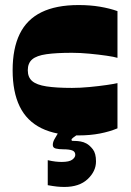

<svg xmlns="http://www.w3.org/2000/svg" viewBox="-20 -528 517 760"><path d="M291 8Q202 8 144 -20.5Q86 -49 58 -106.5Q30 -164 30 -250Q30 -336 58 -393.5Q86 -451 144 -479.5Q202 -508 291 -508Q337 -508 375.5 -501.5Q414 -495 445 -484V-299Q433 -303 402 -307.5Q371 -312 334 -315.5Q297 -319 265 -319Q203 -319 164 -313.5Q125 -308 107.5 -293Q90 -278 90 -250Q90 -222 107.5 -207Q125 -192 164 -186Q203 -180 265 -180Q297 -180 334 -183.5Q371 -187 402 -191.5Q433 -196 445 -199V-20Q414 -7 375.5 0.5Q337 8 291 8ZM169 205V106Q186 110 199.5 111.5Q213 113 224 113Q254 113 266 104Q278 95 278 85Q278 72 266 67.5Q254 63 232 63Q213 63 201 60Q189 57 189 46Q189 35 195 24Q201 13 209 0H293Q277 11 270 16.5Q263 22 263 25Q263 29 266 29.5Q269 30 280 30Q287 30 299 32Q311 34 322 40Q335 47 347.5 63Q360 79 360 111Q360 150 327 181Q294 212 235 212Q220 212 205.5 210.5Q191 209 169 205Z"/></svg>

Font: Ojuju ExtraLight ExtraBold
Style: Regular
Weight: 800
Version: Version 1.000